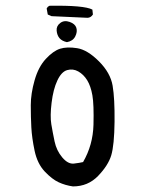

<svg xmlns="http://www.w3.org/2000/svg" viewBox="-20 -669 540 685"><path d="M240.2 -3.9Q212.9 -7.8 189.5 -18.6Q166 -29.3 139.6 -57.1Q113.3 -85 103.5 -130.9Q93.8 -176.8 91.8 -214.4Q89.8 -252 89.8 -293.5Q89.8 -335 103.5 -382.8Q117.2 -430.7 143.6 -459Q169.9 -487.3 194.3 -495.1Q218.8 -502.9 255.4 -497.1Q292 -491.2 333 -450.2Q374 -409.2 381.8 -363.3Q389.6 -317.4 388.7 -234.4Q387.7 -151.4 377 -115.2Q366.2 -79.1 330.1 -41.5Q293.9 -3.9 240.2 -3.9ZM276.4 -90.8Q311.5 -151.4 313.5 -223.6Q315.4 -295.9 309.6 -329.1Q303.7 -362.3 291 -382.8Q278.3 -403.3 259.3 -414.1Q240.2 -424.8 219.7 -418.9Q199.2 -413.1 184.6 -381.8Q169.9 -350.6 164.1 -302.7Q158.2 -254.9 163.1 -225.6Q168 -196.3 174.8 -164.1Q181.6 -131.8 202.1 -107.4Q222.7 -83 243.7 -85.4Q264.6 -87.9 276.4 -90.8ZM218.8 -518.6Q201.2 -522.5 192.4 -532.7Q183.6 -543 182.1 -559.6Q180.7 -576.2 194.8 -586.9Q209 -597.7 228.5 -590.8Q248 -584 252.4 -569.8Q256.8 -555.7 248.5 -539.1Q240.2 -522.5 218.8 -518.6ZM292 -605.5 164.1 -611.3 150.4 -617.2 146.5 -638.7 150.4 -644.5 156.2 -648.4Q280.3 -650.4 309.6 -634.8L311.5 -617.2Q303.7 -605.5 292 -605.5Z"/></svg>

Font: NaikaiFont
Style: Regular
Weight: 400
Version: Version 1.67